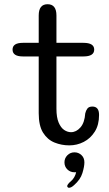

<svg xmlns="http://www.w3.org/2000/svg" viewBox="-20 -679 515 910"><path d="M88.5 -411.5Q39.5 -411.5 39.5 -444Q39.5 -476 88.5 -476H163.5V-605.5Q163.5 -659 205.5 -659Q247.5 -659 247.5 -605.5V-476H375.5Q426.5 -476 426.5 -444Q426.5 -411.5 375.5 -411.5H247.5V-163.5Q247.5 -122.5 258 -98Q268.5 -73.5 284.2 -63Q300 -52.5 316.5 -52.5Q341.5 -52.5 361.2 -75Q381 -97.5 384 -141.5Q387 -155 394.2 -164.5Q401.5 -174 418 -174Q433.5 -174 441.5 -164.2Q449.5 -154.5 449.5 -134Q449.5 -87 429.2 -55Q409 -23 377 -6.5Q345 10 308.5 10Q271.5 10 238.2 -3.5Q205 -17 184.2 -50Q163.5 -83 163.5 -142.5V-411.5ZM333 43Q352 43 366 56Q380 69 380 90.5Q380 110.5 370.5 141.5Q361 172.5 331 198.5Q324 205 318 208Q312 211 307 211Q303 211 300.8 208.2Q298.5 205.5 298.5 203Q298.5 199 303 193Q307.5 187 316 180Q326 171.5 332.2 160.2Q338.5 149 341 137Q340 137.5 337.2 137.5Q334.5 137.5 333 137.5Q313 137.5 299.2 124Q285.5 110.5 285.5 90.5Q285.5 71 299.2 57Q313 43 333 43Z"/></svg>

Font: Sono
Style: Regular
Weight: 400
Designer: Tyler Finck
Foundry: Tyler Finck
Version: Version 2.112